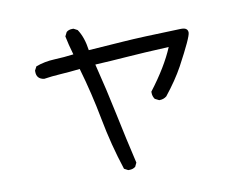

<svg xmlns="http://www.w3.org/2000/svg" viewBox="-78 -789 1156 928"><g transform="rotate(-10 500.0 -324.5)"><path d="M485 35H479L460 25Q419 -100 394.5 -230Q370 -360 333 -487Q278 -481 236.5 -478.5Q195 -476 156 -470Q119 -475 119 -511V-517L129 -536Q172 -552 220.5 -554Q269 -556 315 -562Q300 -613 292 -654L302 -674Q313 -684 331 -684H337L356 -674Q383 -634 392 -569Q485 -575 564.5 -581Q644 -587 846 -593H851Q882 -593 882 -569Q882 -547 811 -415Q777 -353 722 -284Q707 -272 688 -272H685L665 -282Q655 -296 655 -313V-319Q737 -426 775 -517Q646 -511 567.5 -505Q489 -499 411 -495Q444 -364 469.5 -241Q495 -118 524 6L515 25Q503 35 485 35Z"/></g></svg>

Font: Xiaolai Mono SC
Style: Regular
Weight: 400
Monospace: yes
Designer: LXGW / Nozomi Seto
Version: Version 3.113;September 30, 2024